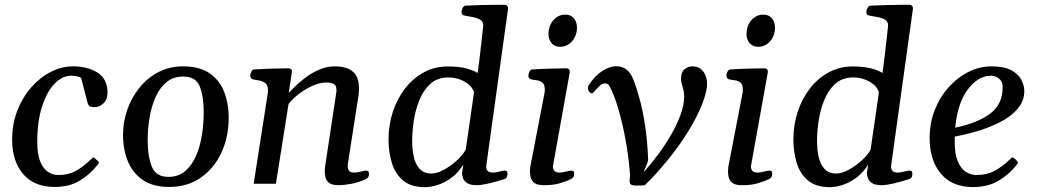

<svg xmlns="http://www.w3.org/2000/svg" viewBox="-20 -775 4375 810"><path d="M288.1 -495.1Q349.1 -495.1 391.4 -468.5Q433.6 -441.9 433.6 -384.3Q433.6 -354 416 -338.6Q398.4 -323.2 382.8 -323.2Q368.7 -323.2 360.8 -325.4Q353 -327.6 348.6 -344.2L322.3 -446.3Q317.4 -450.2 305.9 -452.9Q294.4 -455.6 280.3 -455.6Q243.2 -455.6 210.7 -422.4Q178.2 -389.2 157.7 -326.4Q137.2 -263.7 137.2 -175.8Q137.2 -125 149.4 -94.5Q161.6 -64 181.9 -50.3Q202.1 -36.6 226.1 -36.6Q268.1 -36.6 300.3 -54.2Q332.5 -71.8 366.2 -105Q368.7 -107.9 371.1 -110.1Q373.5 -112.3 377 -109.9L395 -93.8Q397.5 -91.8 397.5 -89.4Q397.5 -86.9 395.3 -84.7Q393.1 -82.5 392.1 -80.1Q359.4 -38.6 315.7 -12.5Q272 13.7 210.9 13.7Q124 13.7 77.6 -40.8Q31.2 -95.2 31.2 -186Q31.2 -252 53 -308.1Q74.7 -364.3 111.6 -406.2Q148.4 -448.2 194.3 -471.7Q240.2 -495.1 288.1 -495.1Z M499 -207Q499 -260.3 516.8 -311.5Q534.7 -362.8 567.9 -404.3Q601.1 -445.8 647.9 -470.5Q694.8 -495.1 752.9 -495.1Q821.3 -495.1 863.5 -466.3Q905.8 -437.5 925.3 -388.4Q944.8 -339.4 944.8 -277.3Q944.8 -198.7 914.6 -132.3Q884.3 -65.9 827.9 -26.1Q771.5 13.7 692.9 13.7Q626.5 13.7 583.5 -15.1Q540.5 -43.9 519.8 -93.8Q499 -143.6 499 -207ZM690.9 -28.8Q731.9 -28.8 760.3 -52.5Q788.6 -76.2 806.2 -115.7Q823.7 -155.3 831.5 -203.6Q839.4 -252 839.4 -301.3Q839.4 -368.2 822.8 -410.2Q806.2 -452.1 752.4 -452.1Q711.4 -452.1 682.9 -428.7Q654.3 -405.3 636.7 -366.2Q619.1 -327.1 611.1 -279.5Q603 -231.9 603 -183.6Q603 -115.7 620.4 -72.3Q637.7 -28.8 690.9 -28.8Z M1492.7 -374 1447.8 -85.4Q1446.8 -77.6 1446.8 -73.7Q1446.8 -62 1452.9 -54.4Q1459 -46.9 1475.6 -46.9Q1485.8 -46.9 1501.5 -51Q1517.1 -55.2 1524.4 -55.2Q1528.8 -55.2 1532.7 -53.2Q1536.6 -51.3 1536.6 -40.5Q1536.6 -25.9 1524.4 -20Q1491.2 -4.4 1459.5 1Q1427.7 6.3 1409.7 6.3Q1381.3 6.3 1368.9 -3.2Q1356.4 -12.7 1353.3 -25.9Q1350.1 -39.1 1350.1 -49.8Q1350.1 -58.1 1350.6 -63.7Q1351.1 -69.3 1351.1 -69.3L1398.4 -382.8Q1399.4 -386.7 1399.4 -389.6Q1399.4 -392.6 1399.4 -395.5Q1399.4 -414.1 1388.7 -420.4Q1377.9 -426.8 1355 -426.8Q1328.1 -426.8 1297.6 -412.8Q1267.1 -398.9 1240.2 -378.2Q1213.4 -357.4 1197.3 -336.4L1144 0H1050.3L1109.4 -379.9Q1110.4 -383.8 1110.4 -387Q1110.4 -390.1 1110.4 -393.6Q1110.4 -416.5 1098.4 -425Q1086.4 -433.6 1071 -435.8Q1055.7 -438 1044.9 -440.9Q1040 -443.4 1037.6 -447.3Q1035.2 -451.2 1036.1 -460.4Q1037.1 -466.3 1041 -473.9Q1044.9 -481.4 1050.8 -481.9Q1098.6 -484.9 1138.7 -485.8Q1178.7 -486.8 1199.2 -486.8Q1203.1 -486.8 1208 -482.9Q1212.9 -479 1210.9 -467.3L1198.2 -383.3Q1208 -393.6 1226.8 -412.1Q1245.6 -430.7 1271.5 -449.7Q1297.4 -468.8 1328.4 -481.9Q1359.4 -495.1 1393.1 -495.1Q1418.9 -495.1 1442.1 -487.8Q1465.3 -480.5 1480 -460.2Q1494.6 -439.9 1494.6 -400.9Q1494.6 -394.5 1494.1 -387.9Q1493.7 -381.3 1492.7 -374Z M1772.9 14.6Q1713.9 14.6 1680.4 -13.7Q1647 -42 1633.1 -87.9Q1619.1 -133.8 1619.1 -186Q1619.1 -247.6 1637.2 -303Q1655.3 -358.4 1688.7 -401.6Q1722.2 -444.8 1768.1 -469.7Q1814 -494.6 1869.1 -494.6Q1912.6 -494.6 1943.1 -487.3Q1973.6 -480 1995.1 -467.3L2004.4 -539.1L2018.1 -661.1Q2018.6 -663.6 2018.6 -668Q2018.6 -685.5 2003.2 -693.4Q1987.8 -701.2 1968.5 -704.1Q1949.2 -707 1937 -710Q1927.2 -712.4 1927.2 -724.1Q1927.2 -725.1 1927.2 -726.6Q1927.2 -728 1927.7 -729.5Q1928.2 -733.4 1930.4 -738.3Q1932.6 -743.2 1935.8 -747.1Q1939 -751 1942.9 -751Q1975.6 -752.9 2009 -753.7Q2042.5 -754.4 2069.8 -754.6Q2097.2 -754.9 2110.8 -754.9Q2115.2 -754.9 2119.9 -750Q2124.5 -745.1 2123 -735.4L2032.2 -82Q2031.2 -75.2 2031.2 -71.8Q2031.2 -61 2037.4 -54Q2043.5 -46.9 2060.1 -46.9Q2070.3 -46.9 2085.9 -51Q2101.6 -55.2 2108.9 -55.2Q2113.3 -55.2 2117.2 -53.2Q2121.1 -51.3 2121.1 -40.5Q2121.1 -34.7 2118.4 -28.6Q2115.7 -22.5 2108.9 -20Q2075.2 -8.8 2042.7 -1.2Q2010.3 6.3 1992.2 6.3Q1963.9 6.3 1950.4 -2.9Q1937 -12.2 1933.1 -24.4Q1929.2 -36.6 1929.2 -44.9Q1929.2 -46.9 1934.6 -80.6Q1913.1 -45.9 1884.3 -24.9Q1855.5 -3.9 1825.9 5.4Q1796.4 14.6 1772.9 14.6ZM1800.3 -43Q1822.8 -43 1850.8 -57.9Q1878.9 -72.8 1904.8 -95.7Q1930.7 -118.7 1944.8 -143.1L1980 -386.2Q1973.1 -405.8 1956.5 -419.4Q1939.9 -433.1 1917.5 -440.7Q1895 -448.2 1870.6 -448.2Q1825.2 -448.2 1795.7 -421.4Q1766.1 -394.5 1749.3 -352.8Q1732.4 -311 1725.6 -264.9Q1718.8 -218.8 1718.8 -179.7Q1718.8 -146.5 1725.3 -115Q1731.9 -83.5 1749.8 -63.2Q1767.6 -43 1800.3 -43Z M2275.4 6.3Q2247.1 6.3 2234.6 -3.2Q2222.2 -12.7 2219 -25.9Q2215.8 -39.1 2215.8 -49.8Q2215.8 -62.5 2216.8 -69.3L2277.3 -383.3Q2277.8 -387.2 2278.1 -390.4Q2278.3 -393.6 2278.3 -396.5Q2278.3 -419.4 2267.8 -427.2Q2257.3 -435.1 2243.2 -436.5Q2229 -438 2218.3 -440.9Q2213.4 -443.4 2210.9 -447.3Q2208.5 -451.2 2209.5 -460.4Q2210.4 -466.3 2214.4 -473.9Q2218.3 -481.4 2224.1 -481.9Q2272 -484.9 2311.5 -485.8Q2351.1 -486.8 2371.6 -486.8Q2375.5 -486.8 2380.1 -482.9Q2384.8 -479 2383.3 -467.3L2312.5 -73.2Q2312.5 -61.5 2318.6 -54.2Q2324.7 -46.9 2341.3 -46.9Q2351.6 -46.9 2367.2 -51Q2382.8 -55.2 2390.1 -55.2Q2394.5 -55.2 2398.4 -53.2Q2402.3 -51.3 2402.3 -40.5Q2402.3 -26.4 2390.1 -20Q2371.1 -10.7 2343 -2.2Q2314.9 6.3 2275.4 6.3ZM2343.8 -577.6Q2319.8 -577.6 2306.9 -593Q2293.9 -608.4 2293.9 -631.8Q2293.9 -654.3 2303 -672.6Q2312 -690.9 2328.1 -702.1Q2344.2 -713.4 2364.3 -713.4Q2388.2 -713.4 2401.1 -697.8Q2414.1 -682.1 2414.1 -658.2Q2414.1 -636.2 2404.8 -617.9Q2395.5 -599.6 2379.6 -588.6Q2363.8 -577.6 2343.8 -577.6Z M2663.1 7.8Q2640.6 7.8 2638.2 -1.2Q2635.7 -10.3 2636.2 -12.7Q2637.2 -26.9 2637.7 -29.5Q2638.2 -32.2 2638.2 -35.6Q2638.2 -39.1 2636.7 -53.7Q2631.3 -118.7 2618.9 -186.3Q2606.4 -253.9 2589.4 -313Q2572.3 -372.1 2552.2 -410.2Q2547.9 -417.5 2543 -420.4Q2538.1 -423.3 2532.7 -423.3Q2521 -423.3 2509 -412.1Q2497.1 -400.9 2489.3 -391.1Q2481.9 -381.3 2477.1 -381.3Q2470.7 -381.3 2465.6 -388.2Q2460.4 -395 2460.4 -403.3Q2460.4 -410.2 2463.9 -415.5Q2487.8 -454.1 2519.8 -474.9Q2551.8 -495.6 2580.1 -495.6Q2629.4 -495.6 2650.9 -441.9Q2665 -406.7 2678.2 -358.4Q2691.4 -310.1 2701.2 -246.8Q2710.9 -183.6 2714.4 -103Q2714.8 -94.2 2706.3 -75.9Q2697.8 -57.6 2695.3 -48.3Q2726.1 -82.5 2756.6 -123.5Q2787.1 -164.6 2811.8 -207.5Q2836.4 -250.5 2851.3 -291.5Q2866.2 -332.5 2866.2 -366.2Q2866.2 -382.8 2863 -396.2Q2859.9 -409.7 2856.4 -420.9Q2853 -432.1 2853 -442.4Q2853 -469.7 2867.4 -482.4Q2881.8 -495.1 2901.4 -495.1Q2922.4 -495.1 2936 -484.4Q2949.7 -473.6 2956.3 -456.8Q2962.9 -439.9 2962.9 -421.4Q2962.9 -397.9 2952.1 -363.8Q2941.4 -329.6 2920.4 -287.1Q2899.4 -244.6 2867.9 -196.5Q2836.4 -148.4 2794.9 -97.4Q2753.4 -46.4 2702.1 4.9Q2700.2 6.8 2692.1 7.3Q2684.1 7.8 2663.1 7.8Z M3110.8 6.3Q3082.5 6.3 3070.1 -3.2Q3057.6 -12.7 3054.4 -25.9Q3051.3 -39.1 3051.3 -49.8Q3051.3 -62.5 3052.2 -69.3L3112.8 -383.3Q3113.3 -387.2 3113.5 -390.4Q3113.8 -393.6 3113.8 -396.5Q3113.8 -419.4 3103.3 -427.2Q3092.8 -435.1 3078.6 -436.5Q3064.5 -438 3053.7 -440.9Q3048.8 -443.4 3046.4 -447.3Q3043.9 -451.2 3044.9 -460.4Q3045.9 -466.3 3049.8 -473.9Q3053.7 -481.4 3059.6 -481.9Q3107.4 -484.9 3147 -485.8Q3186.5 -486.8 3207 -486.8Q3210.9 -486.8 3215.6 -482.9Q3220.2 -479 3218.8 -467.3L3147.9 -73.2Q3147.9 -61.5 3154.1 -54.2Q3160.2 -46.9 3176.8 -46.9Q3187 -46.9 3202.6 -51Q3218.3 -55.2 3225.6 -55.2Q3230 -55.2 3233.9 -53.2Q3237.8 -51.3 3237.8 -40.5Q3237.8 -26.4 3225.6 -20Q3206.5 -10.7 3178.5 -2.2Q3150.4 6.3 3110.8 6.3ZM3179.2 -577.6Q3155.3 -577.6 3142.3 -593Q3129.4 -608.4 3129.4 -631.8Q3129.4 -654.3 3138.4 -672.6Q3147.5 -690.9 3163.6 -702.1Q3179.7 -713.4 3199.7 -713.4Q3223.6 -713.4 3236.6 -697.8Q3249.5 -682.1 3249.5 -658.2Q3249.5 -636.2 3240.2 -617.9Q3231 -599.6 3215.1 -588.6Q3199.2 -577.6 3179.2 -577.6Z M3481 14.6Q3421.9 14.6 3388.4 -13.7Q3355 -42 3341.1 -87.9Q3327.1 -133.8 3327.1 -186Q3327.1 -247.6 3345.2 -303Q3363.3 -358.4 3396.7 -401.6Q3430.2 -444.8 3476.1 -469.7Q3522 -494.6 3577.1 -494.6Q3620.6 -494.6 3651.1 -487.3Q3681.6 -480 3703.1 -467.3L3712.4 -539.1L3726.1 -661.1Q3726.6 -663.6 3726.6 -668Q3726.6 -685.5 3711.2 -693.4Q3695.8 -701.2 3676.5 -704.1Q3657.2 -707 3645 -710Q3635.3 -712.4 3635.3 -724.1Q3635.3 -725.1 3635.3 -726.6Q3635.3 -728 3635.7 -729.5Q3636.2 -733.4 3638.4 -738.3Q3640.6 -743.2 3643.8 -747.1Q3647 -751 3650.9 -751Q3683.6 -752.9 3717 -753.7Q3750.5 -754.4 3777.8 -754.6Q3805.2 -754.9 3818.8 -754.9Q3823.2 -754.9 3827.9 -750Q3832.5 -745.1 3831.1 -735.4L3740.2 -82Q3739.3 -75.2 3739.3 -71.8Q3739.3 -61 3745.4 -54Q3751.5 -46.9 3768.1 -46.9Q3778.3 -46.9 3793.9 -51Q3809.6 -55.2 3816.9 -55.2Q3821.3 -55.2 3825.2 -53.2Q3829.1 -51.3 3829.1 -40.5Q3829.1 -34.7 3826.4 -28.6Q3823.7 -22.5 3816.9 -20Q3783.2 -8.8 3750.7 -1.2Q3718.3 6.3 3700.2 6.3Q3671.9 6.3 3658.4 -2.9Q3645 -12.2 3641.1 -24.4Q3637.2 -36.6 3637.2 -44.9Q3637.2 -46.9 3642.6 -80.6Q3621.1 -45.9 3592.3 -24.9Q3563.5 -3.9 3533.9 5.4Q3504.4 14.6 3481 14.6ZM3508.3 -43Q3530.8 -43 3558.8 -57.9Q3586.9 -72.8 3612.8 -95.7Q3638.7 -118.7 3652.8 -143.1L3688 -386.2Q3681.2 -405.8 3664.6 -419.4Q3647.9 -433.1 3625.5 -440.7Q3603 -448.2 3578.6 -448.2Q3533.2 -448.2 3503.7 -421.4Q3474.1 -394.5 3457.3 -352.8Q3440.4 -311 3433.6 -264.9Q3426.8 -218.8 3426.8 -179.7Q3426.8 -146.5 3433.3 -115Q3439.9 -83.5 3457.8 -63.2Q3475.6 -43 3508.3 -43Z M4301.3 -390.6Q4301.3 -352.1 4277.1 -321Q4252.9 -290 4211.4 -266.6Q4169.9 -243.2 4117.4 -226.3Q4064.9 -209.5 4007.8 -198.7Q4007.8 -193.4 4007.8 -187.5Q4007.8 -181.6 4007.8 -175.8Q4007.8 -125 4020.5 -94.5Q4033.2 -64 4054.2 -50.3Q4075.2 -36.6 4099.1 -36.6Q4142.6 -36.6 4175.8 -54.2Q4209 -71.8 4243.2 -105Q4245.6 -107.9 4248 -110.1Q4250.5 -112.3 4253.9 -109.9Q4259.3 -106.9 4263.9 -102.8Q4268.6 -98.6 4272 -93.8Q4272.9 -92.3 4273.7 -91.3Q4274.4 -90.3 4274.4 -89.4Q4274.4 -86.9 4272.5 -84.7Q4270.5 -82.5 4269.5 -80.1Q4236.8 -38.6 4192.1 -12.2Q4147.5 14.2 4085 14.2Q3996.6 14.2 3949.2 -42.5Q3901.9 -99.1 3901.9 -191.9Q3901.9 -256.3 3923.8 -311.8Q3945.8 -367.2 3983.2 -408.2Q4020.5 -449.2 4067.1 -472.2Q4113.8 -495.1 4163.1 -495.1Q4216.8 -495.1 4246.8 -478.5Q4276.9 -461.9 4289.1 -437.7Q4301.3 -413.6 4301.3 -390.6ZM4160.6 -455.6Q4106.9 -455.6 4063.2 -397.9Q4019.5 -340.3 4009.8 -236.3Q4106.9 -256.8 4158.9 -296.9Q4210.9 -336.9 4210 -409.2Q4209.5 -432.1 4194.3 -443.8Q4179.2 -455.6 4160.6 -455.6Z"/></svg>

Font: Gelasio
Style: Italic
Weight: 400
Italic angle: -8.5°
Designer: Eben Sorkin
Foundry: Eben Sorkin
Version: Version 1.008